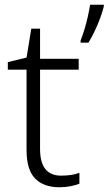

<svg xmlns="http://www.w3.org/2000/svg" viewBox="-20 -780 458 810"><path d="M238 -39Q260 -39 280 -42Q300 -45 315 -51V-5Q300 1 278 5.5Q256 10 231 10Q164 10 128 -27Q92 -64 92 -148V-486H13V-518L92 -537L112 -659H149V-532H312V-486H149V-151Q149 -39 238 -39ZM418 -753Q410 -720 392 -677Q374 -634 353 -600H320V-609Q327 -626 335.5 -653.5Q344 -681 350.5 -710Q357 -739 360 -760H418Z"/></svg>

Font: Noto Sans Thai Looped Light
Style: Regular
Weight: 300
Designer: Sasikarn Vongin, Ben Mitchell
Foundry: The Fontpad Ltd
Version: Version 1.001; ttfautohint (v1.8.4.7-5d5b)